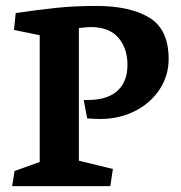

<svg xmlns="http://www.w3.org/2000/svg" viewBox="-20 -636 617 656"><path d="M365.7 -58.6 249.5 -86.9V-540Q256.3 -541 268.6 -542.2Q280.8 -543.5 290.5 -543.5Q353 -543.5 384.3 -507.3Q415.5 -471.2 415.5 -414.1Q415.5 -357.9 382.3 -326.7Q349.1 -295.4 283.7 -294.4L266.1 -293.9L277.8 -231.4Q307.1 -229.5 322.3 -229.5Q387.7 -229.5 441.2 -256.6Q494.6 -283.7 525.4 -330.6Q556.2 -377.4 556.2 -434.6Q556.2 -535.2 490.7 -575.4Q425.3 -615.7 308.1 -615.7Q236.3 -615.7 174.6 -609.4Q112.8 -603 33.7 -591.3L27.8 -533.7L115.7 -515.6V-82.5L29.8 -51.8L21.5 0H356.9Z"/></svg>

Font: Neuton
Style: Bold
Weight: 700
Designer: Brian M Zick
Foundry: Brian M Zick
Version: Version 1.560